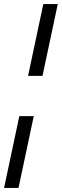

<svg xmlns="http://www.w3.org/2000/svg" viewBox="-21 -763 304 944"><path d="M117 -390 192 -743H263L188 -390ZM-1 161 74 -192H145L70 161Z"/></svg>

Font: Saira SemiCondensed
Style: Italic
Weight: 400
Width: 4
Italic angle: -12°
Designer: Hector Gatti with collaboration of the Omnibus-Type team
Foundry: Omnibus-Type
Version: Version 1.101